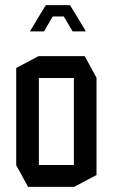

<svg xmlns="http://www.w3.org/2000/svg" viewBox="-20 -726 438 746"><path d="M131 -423V-508H309L355 -424V-423ZM89 0 43 -84V-85H267V0ZM43 -85V-462L130 -508H131V-85ZM267 0V-423H355V-46L268 0ZM131 -662 158 -706H252L279 -662ZM97 -604V-605L131 -662H185L151 -604ZM262 -604 228 -662H279L313 -605V-604Z"/></svg>

Font: Foldit
Style: Regular
Weight: 400
Version: Version 1.003